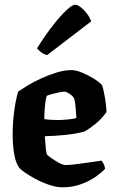

<svg xmlns="http://www.w3.org/2000/svg" viewBox="-20 -799 487 819"><path d="M247 0Q221 0 191 -10Q161 -20 133 -35Q105 -50 85.5 -63.5Q66 -77 61 -85Q47 -104 40.5 -142Q34 -180 34 -224Q34 -280 41.5 -331.5Q49 -383 58 -409Q71 -418 96.5 -433.5Q122 -449 154.5 -464Q187 -479 221 -489.5Q255 -500 285 -500Q304 -500 330.5 -489Q357 -478 381 -463Q405 -448 415 -436Q419 -426 423.5 -404.5Q428 -383 431 -359.5Q434 -336 434 -321Q415 -293 387 -270.5Q359 -248 340 -238Q309 -229 263.5 -224Q218 -219 171 -218Q173 -187 175.5 -165Q178 -143 181 -139Q183 -136 198.5 -125Q214 -114 231.5 -104.5Q249 -95 259 -95Q275 -95 304.5 -98.5Q334 -102 363.5 -106.5Q393 -111 413 -114Q417 -109 422 -100Q427 -91 428 -79Q416 -65 389.5 -46Q363 -27 326 -13.5Q289 0 247 0ZM227 -287Q245 -287 270.5 -289.5Q296 -292 306 -296Q305 -314 302.5 -341Q300 -368 296 -380Q291 -389 277 -398.5Q263 -408 255 -408Q247 -408 232 -405Q217 -402 202 -398Q187 -394 179 -390Q174 -372 171.5 -344.5Q169 -317 169 -291Q180 -289 196 -288Q212 -287 227 -287ZM181 -564Q166 -568 154.5 -577Q143 -586 138 -593Q173 -649 206 -691Q239 -733 264 -756Q289 -779 301 -779Q310 -779 324 -768.5Q338 -758 350.5 -741.5Q363 -725 369 -708Z"/></svg>

Font: Texturina 72pt ExtraBold
Style: Regular
Weight: 800
Designer: Guillermo Torres Carreño
Foundry: Omnibus-Type
Version: Version 1.002; ttfautohint (v1.8.3)